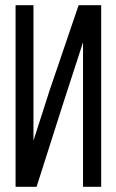

<svg xmlns="http://www.w3.org/2000/svg" viewBox="-20 -720 449 740"><path d="M224 -323 300 -557V0H370V-700H283L171 -371L109 -178V-700H40V0H121Z"/></svg>

Font: Bebas Neue Regular two
Style: Regular2
Weight: 400
Designer: Ryoichi Tsunekawa & LGV (GE)
Foundry: Free Software Foundation, Inc.
Version: Version 1.003 August 13, 2016